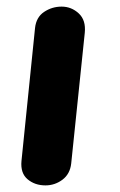

<svg xmlns="http://www.w3.org/2000/svg" viewBox="-20 -561 362 581"><path d="M117.5 0Q85.5 0 63.5 -18.5Q41.5 -37 45 -74L86 -476Q89.5 -509 113.5 -525Q137.5 -541 166.5 -541Q196 -541 218.2 -520.5Q240.5 -500 236.5 -461.5L195.5 -66.5Q192 -34.5 169 -17.2Q146 0 117.5 0Z"/></svg>

Font: Edu SA Hand
Style: Bold
Weight: 700
Designer: Tina and Corey Anderson, Eben Sorkin, Mirko Velimirovic
Foundry: Google for Education
Version: Version 2.000